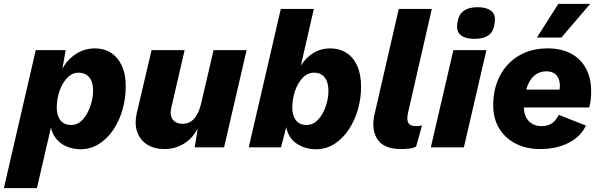

<svg xmlns="http://www.w3.org/2000/svg" viewBox="-69 -758 3096 988"><path d="M-49 210 115 -500H269L239 -330L228 -336Q245 -416 298 -462.5Q351 -509 420 -509Q466 -509 501.5 -486.5Q537 -464 557.5 -420.5Q578 -377 578 -313Q578 -252 561.5 -194Q545 -136 514 -90Q483 -44 440 -17Q397 10 345 10Q306 10 270.5 -5.5Q235 -21 212.5 -54.5Q190 -88 189 -142L210 -175L121 210ZM297 -115Q332 -115 357 -143Q382 -171 396 -212Q410 -253 410 -292Q410 -321 401.5 -341.5Q393 -362 376 -373Q359 -384 335 -384Q302 -384 276.5 -357Q251 -330 237 -289Q223 -248 223 -204Q223 -164 241.5 -139.5Q260 -115 297 -115Z M776 9Q725 9 688.5 -14Q652 -37 637 -79.5Q622 -122 636 -181L711 -500H881L813 -206Q803 -165 820 -143Q837 -121 870 -121Q898 -121 916.5 -135Q935 -149 947.5 -173.5Q960 -198 967 -230L1030 -500H1200L1084 0H933L958 -159L967 -144Q945 -70 894.5 -30.5Q844 9 776 9Z M1630 -509Q1677 -509 1713 -486.5Q1749 -464 1769 -420Q1789 -376 1789 -311Q1789 -251 1772.5 -194Q1756 -137 1725 -90.5Q1694 -44 1651.5 -17Q1609 10 1556 10Q1503 10 1459 -18Q1415 -46 1404 -104L1377 0H1211L1376 -712H1546L1479 -420Q1504 -461 1543 -485Q1582 -509 1630 -509ZM1508 -115Q1543 -115 1568.5 -143Q1594 -171 1607.5 -211.5Q1621 -252 1621 -291Q1621 -321 1612 -342Q1603 -363 1587 -373.5Q1571 -384 1548 -384Q1513 -384 1487.5 -356.5Q1462 -329 1448.5 -288Q1435 -247 1435 -204Q1435 -164 1453.5 -139.5Q1472 -115 1508 -115Z M1994 9Q1906 9 1873 -41.5Q1840 -92 1859 -173L1983 -712H2153L2030 -175Q2023 -141 2032.5 -125Q2042 -109 2071 -109Q2092 -109 2103 -113L2072 -3Q2057 4 2038.5 6.5Q2020 9 1994 9Z M2434 -500 2318 0H2148L2264 -500ZM2372 -558Q2328 -558 2303.5 -576Q2279 -594 2284 -634Q2289 -681 2315.5 -701Q2342 -721 2388 -721Q2434 -721 2458 -702.5Q2482 -684 2477 -646Q2473 -597 2446 -577.5Q2419 -558 2372 -558Z M2711 9Q2639 9 2584.5 -19Q2530 -47 2499.5 -97.5Q2469 -148 2469 -216Q2469 -301 2503 -367Q2537 -433 2600 -471Q2663 -509 2749 -509Q2820 -509 2870 -482Q2920 -455 2946.5 -405.5Q2973 -356 2973 -288Q2973 -264 2970.5 -243Q2968 -222 2963 -205H2579L2580 -297H2852L2806 -271Q2809 -283 2810.5 -293.5Q2812 -304 2812 -315Q2812 -340 2803.5 -357Q2795 -374 2779.5 -382.5Q2764 -391 2744 -391Q2710 -391 2687 -374Q2664 -357 2651 -329.5Q2638 -302 2632.5 -269.5Q2627 -237 2627 -207Q2627 -176 2638.5 -154Q2650 -132 2670.5 -120.5Q2691 -109 2718 -109Q2753 -109 2774 -125.5Q2795 -142 2806 -167L2946 -112Q2920 -55 2857 -23Q2794 9 2711 9ZM2804 -738H2968L2820 -565H2694Z"/></svg>

Font: Kantumruy Pro
Style: Italic
Weight: 400
Italic angle: -13°
Designer: Sovichet Tep
Foundry: Sovichet Tep
Version: Version 1.002